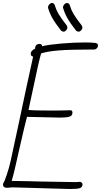

<svg xmlns="http://www.w3.org/2000/svg" viewBox="-35 -1251 673 1280"><path d="M155 1 47 -2 13 1Q-15 1 -15 -20Q-15 -27 -12 -31Q-5 -41 10 -85.5Q25 -130 36 -178Q57 -271 89 -424Q145 -690 186 -874Q170 -875 170 -894Q170 -912 199 -927Q199 -958 229 -958Q245 -958 246 -943Q293 -954 376.5 -961Q460 -968 530 -968Q576 -968 599 -965Q618 -962 618 -950Q618 -936 610 -928.5Q602 -921 594 -921Q437 -921 359.5 -915Q282 -909 239 -895Q222 -836 188 -671Q161 -542 155 -518Q192 -514 307 -514Q387 -514 431 -516Q442 -516 445 -511.5Q448 -507 448 -500Q448 -479 427 -473Q406 -467 365 -467L145 -472Q130 -417 98 -275Q60 -102 43 -45Q110 -44 155 -43Q200 -42 229 -41L469 -37Q483 -37 488 -38Q493 -39 498 -39Q515 -34 515 -22Q515 -3 498 3Q481 9 433 9Q408 9 305.5 5.5Q203 2 155 1ZM472 -1047Q432 -1098 413.5 -1131.5Q395 -1165 385 -1200Q385 -1212 393.5 -1221.5Q402 -1231 411 -1231Q426 -1231 431 -1214Q439 -1186 455 -1158.5Q471 -1131 510 -1081Q514 -1073 514 -1067Q514 -1057 506 -1048.5Q498 -1040 489 -1040Q479 -1040 472 -1047ZM372 -1047Q332 -1098 313.5 -1131.5Q295 -1165 285 -1200Q285 -1212 293.5 -1221.5Q302 -1231 311 -1231Q326 -1231 331 -1214Q339 -1186 355 -1158.5Q371 -1131 410 -1081Q414 -1073 414 -1067Q414 -1057 406 -1048.5Q398 -1040 389 -1040Q379 -1040 372 -1047Z"/></svg>

Font: Bad Script
Style: Regular
Weight: 400
Italic angle: -10°
Designer: Roman Shchyukin (Gaslight Type Foundry), Cyreal (Charset Expansion)
Foundry: Gaslight
Version: Version 2.000